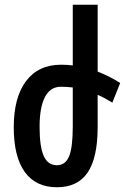

<svg xmlns="http://www.w3.org/2000/svg" viewBox="-20 -780 527 810"><path d="M454 -347Q416 -370 392 -380V-244Q392 -115 350 -52.5Q308 10 220 10Q131 10 84.5 -54.5Q38 -119 38 -243Q38 -369 90 -438Q142 -507 238 -507Q263 -507 287 -504V-760H392V-478Q445 -457 487 -430ZM287 -411Q261 -414 237 -414Q192 -414 169.5 -370.5Q147 -327 147 -245Q147 -161 164.5 -122Q182 -83 220 -83Q256 -83 271.5 -120.5Q287 -158 287 -247Z"/></svg>

Font: Noto Sans Armenian Medium Cond
Style: Regular
Weight: 500
Width: 3
Designer: Monotype Design team
Foundry: Monotype Imaging Inc.
Version: Version 1.000